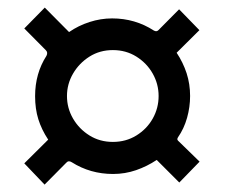

<svg xmlns="http://www.w3.org/2000/svg" viewBox="-20 -617 600 506"><path d="M97.5 -130.5 44 -186.5 107 -249Q89.5 -275.5 81 -302.8Q72.5 -330 72.5 -363.5Q72.5 -423.5 102.5 -470Q107 -479 100.5 -485L44 -542L98 -597L162 -532.5Q186.5 -549.5 216 -559Q245.5 -568.5 275.5 -568.5Q336 -568.5 385.5 -536.5Q392.5 -532.5 397.5 -537.5L452 -592.5L505.5 -537.5L445.5 -478Q462.5 -452.5 471.8 -424Q481 -395.5 481 -364Q481 -335 473 -306.5Q465 -278 449 -255Q445.5 -249.5 449.5 -246L506 -191L452.5 -136L393 -195.5Q367.5 -178.5 338.5 -168.5Q309.5 -158.5 278 -158.5Q218 -158.5 169 -189.5Q160.5 -195 154.5 -188ZM277.5 -243Q312 -243 339.5 -260Q367 -277 382.5 -304.5Q398 -332 398 -364Q398 -395.5 382.5 -423Q367 -450.5 339.5 -467.8Q312 -485 277.5 -485Q243 -485 215.8 -467.8Q188.5 -450.5 172.5 -423Q156.5 -395.5 156.5 -364Q156.5 -332 172.5 -304.5Q188.5 -277 215.8 -260Q243 -243 277.5 -243Z"/></svg>

Font: Public Sans Thin SemiBold
Style: Regular
Weight: 600
Version: Version 2.001